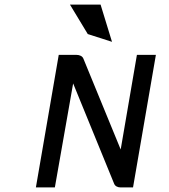

<svg xmlns="http://www.w3.org/2000/svg" viewBox="-20 -820 739 840"><path d="M420 -800H286L364 -671L470 -637ZM479 -17C483 -6 494 0 508 0H562L662 -580H579L508 -166L345 -563C341 -574 329 -580 314 -580H237L137 0H220L300 -455Z"/></svg>

Font: Charger Monospace
Style: Regular
Weight: 400
Designer: Jasper
Foundry: Cannot Into Space Fonts
Version: Version 0.980